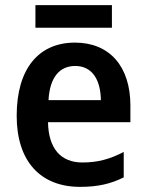

<svg xmlns="http://www.w3.org/2000/svg" viewBox="-20 -718 570 748"><path d="M416 -698H118V-610H416ZM272 -552C132 -552 45 -452 45 -267C45 -89 138 10 292 10C362 10 412 -2 462 -27V-126C408 -98 361 -85 301 -85C216 -85 169 -140 167 -242H488V-307C488 -458 408 -552 272 -552ZM273 -461C340 -461 372 -406 373 -328H169C174 -418 213 -461 273 -461Z"/></svg>

Font: Noto Sans Myanmar SemiCondensed SemiBold
Style: Regular
Weight: 600
Width: 4
Designer: Monotype Design Team
Foundry: Monotype Imaging Inc.
Version: Version 2.107